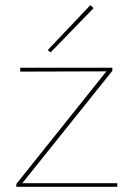

<svg xmlns="http://www.w3.org/2000/svg" viewBox="-20 -720 507 740"><path d="M175 -518 164 -527 328 -700 341 -689ZM432 -14V0H43V-11L390 -445L58 -444V-459H413V-447L66 -14Z"/></svg>

Font: Ysabeau SC Thin
Style: Regular
Weight: 200
Designer: Christian Thalmann (Catharsis Fonts)
Version: Version 0.003